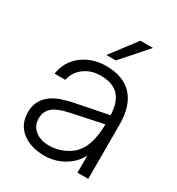

<svg xmlns="http://www.w3.org/2000/svg" viewBox="-183 -879 927 1005"><g transform="rotate(30 280.5 -376.5)"><path d="M48 -146Q48 -219 107 -261Q133 -279 164.5 -289.5Q196 -300 235 -308L431 -347Q428 -423 394 -461Q358 -501 282 -501Q226 -501 184.5 -470Q143 -439 133 -389H68Q80 -468 140.5 -513.5Q201 -559 283 -559Q386 -559 440 -502Q496 -443 496 -328V0H431V-103Q404 -52 355 -23Q300 10 235 10Q152 10 100 -31Q48 -72 48 -146ZM324 -70Q382 -98 406.5 -154.5Q431 -211 431 -292L236 -251Q172 -237 144 -214Q113 -188 113 -146Q113 -100 146 -74Q179 -48 230 -48Q280 -48 324 -70ZM311 -609H254L371 -763H447Z"/></g></svg>

Font: Open Sauce One Light
Style: Regular
Weight: 300
Designer: Alfredo Marco Pradil
Foundry: Creative Sauce Fz LLC
Version: Version 1.477